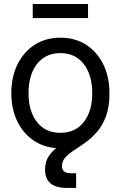

<svg xmlns="http://www.w3.org/2000/svg" viewBox="-20 -711 589 936"><path d="M274.4 11.7Q203.1 11.7 149.2 -22.7Q95.2 -57.1 65.2 -117.7Q35.2 -178.2 35.2 -256.8Q35.2 -335.9 65.2 -397Q95.2 -458 149.2 -492.7Q203.1 -527.3 274.4 -527.3Q346.2 -527.3 399.9 -492.7Q453.6 -458 483.6 -397Q513.7 -335.9 513.7 -256.8Q513.7 -178.2 483.6 -117.7Q453.6 -57.1 399.9 -22.7Q346.2 11.7 274.4 11.7ZM274.4 -63.5Q347.7 -63.5 388.7 -116.5Q429.7 -169.4 429.7 -256.8Q429.7 -345.2 388.4 -398.7Q347.2 -452.1 274.4 -452.1Q201.7 -452.1 160.4 -398.9Q119.1 -345.7 119.1 -256.8Q119.1 -168.9 160.2 -116.2Q201.2 -63.5 274.4 -63.5ZM305.2 205.1Q199.7 205.1 199.7 115.7Q199.7 75.7 219 48.3Q238.3 21 268.8 -0.2Q299.3 -21.5 333.7 -42.7Q368.2 -64 398.7 -91.3Q429.2 -118.7 448.5 -158.4Q467.8 -198.2 467.8 -256.8H513.7Q513.7 -190.9 497.1 -145.5Q480.5 -100.1 454.1 -69.3Q427.7 -38.6 397.9 -17.3Q368.2 3.9 341.8 21Q315.4 38.1 298.8 56.2Q282.2 74.2 282.2 99.6Q282.2 115.7 292.5 124.8Q302.7 133.8 332.5 133.8H351.1V205.1ZM409.2 -691.4V-623H139.6V-691.4Z"/></svg>

Font: Inter Display
Style: Regular
Weight: 400
Designer: Rasmus Andersson
Foundry: rsms
Version: Version 4.001;git-9221beed3